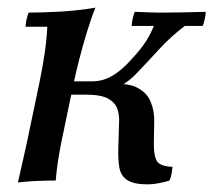

<svg xmlns="http://www.w3.org/2000/svg" viewBox="-20 -473 563 503"><path d="M367 10Q330 10 313 -1.5Q296 -13 292.5 -35Q289 -57 290 -87L292 -153Q293 -171 287.5 -187.5Q282 -204 263.5 -214.5Q245 -225 205 -225H166L174 -260H223Q249 -260 273.5 -274Q298 -288 323 -316Q351 -346 363.5 -366.5Q376 -387 383 -405H325Q325 -412 327.5 -423.5Q330 -435 333 -442Q361 -441 373 -440.5Q385 -440 392.5 -440Q400 -440 412 -440Q429 -440 456 -440.5Q483 -441 519 -442Q519 -435 516.5 -423.5Q514 -412 511 -405H464Q427 -377 395.5 -342.5Q364 -308 337 -280Q310 -252 283 -243L254 -250Q308 -258 336 -245Q364 -232 374.5 -207Q385 -182 384 -153L383 -97Q383 -61 392.5 -49Q402 -37 432 -36Q431 -27 429.5 -18Q428 -9 424 0Q412 4 396 7Q380 10 367 10ZM27 5Q31 -13 34 -26.5Q37 -40 41 -57Q45 -74 51 -102L84 -260Q91 -294 96.5 -330Q102 -366 104 -403H47Q47 -410 49.5 -421.5Q52 -433 55 -440Q90 -440 136.5 -442.5Q183 -445 230 -453Q219 -426 208 -390Q197 -354 188 -319Q179 -284 174 -260L141 -102Q136 -77 132 -51.5Q128 -26 126 0Q100 0 76.5 1Q53 2 27 5Z"/></svg>

Font: Poltawski Nowy
Style: Italic
Weight: 400
Italic angle: -12°
Designer: Adam Pótawski, Mateusz Machalski, Borys Kosmynka, Ania Wieluska
Foundry: Capitalics.wtf
Version: Version 1.001;gftools[0.9.25]